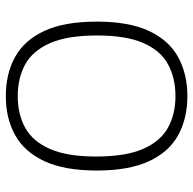

<svg xmlns="http://www.w3.org/2000/svg" viewBox="-22 -620 649 644"><g transform="rotate(-90 302.0 -297.5)"><path d="M302 7Q227.5 7 171.2 -23.8Q115 -54.5 83.8 -121.8Q52.5 -189 52.5 -297Q52.5 -405.5 84 -472.8Q115.5 -540 171.8 -571Q228 -602 302 -602Q377 -602 433.2 -571Q489.5 -540 520.8 -472.8Q552 -405.5 552 -297Q552 -189 520.8 -122Q489.5 -55 433 -24Q376.5 7 302 7ZM302 -33Q363 -33 409 -58Q455 -83 480.2 -140.8Q505.5 -198.5 505.5 -296Q505.5 -395 480 -453.2Q454.5 -511.5 408.8 -536.8Q363 -562 302 -562Q241.5 -562 196 -537Q150.5 -512 125 -454.2Q99.5 -396.5 99.5 -299Q99.5 -200 125 -141.8Q150.5 -83.5 196 -58.2Q241.5 -33 302 -33Z"/></g></svg>

Font: Encode Sans SC Condensed Thin ExtraLight
Style: Regular
Weight: 250
Version: Version 3.002